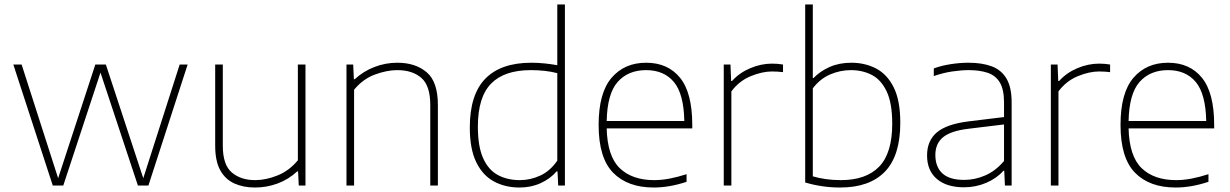

<svg xmlns="http://www.w3.org/2000/svg" viewBox="-20 -828 5488 857"><path d="M215.5 0 39.5 -540H76.5L239.5 -32.5L405.5 -540H452.5L619.5 -32.5L782 -540H817.5L642.5 0H595.5L428.5 -504L262.5 0Z M1118 9Q1066 9 1025.8 -9.2Q985.5 -27.5 963 -68.2Q940.5 -109 940.5 -177.5V-540H974.5V-177.5Q974.5 -92 1014.8 -58Q1055 -24 1119 -24Q1166.5 -24 1218.5 -44.8Q1270.5 -65.5 1309.5 -112.5V-540H1343.5V0H1313.5L1310.5 -63H1306.5Q1268 -27 1219.2 -9Q1170.5 9 1118 9Z M1526.5 0V-540H1556.5L1559.5 -474.5H1563.5Q1602 -510 1651.2 -529Q1700.5 -548 1753.5 -548Q1834.5 -548 1884.5 -505.5Q1934.5 -463 1934.5 -359.5V0H1900.5V-360Q1900.5 -445.5 1860.8 -480.2Q1821 -515 1753 -515Q1707.5 -515 1654 -495.5Q1600.5 -476 1560.5 -427.5V0Z M2299 9Q2235 9 2184.8 -18Q2134.5 -45 2105.8 -104Q2077 -163 2077 -259Q2077 -406 2146.5 -477Q2216 -548 2351.5 -548Q2382 -548 2412.2 -544.8Q2442.5 -541.5 2467.5 -537V-808H2501.5V0H2471.5L2468.5 -63H2464.5Q2436 -30 2393.2 -10.5Q2350.5 9 2299 9ZM2300.5 -24Q2347 -24 2391.2 -44.2Q2435.5 -64.5 2467.5 -111V-501.5Q2415.5 -515 2349.5 -515Q2231 -515 2172 -454.8Q2113 -394.5 2113 -263Q2113 -173.5 2136.8 -121.2Q2160.5 -69 2202.8 -46.5Q2245 -24 2300.5 -24Z M2898 9Q2781.5 9 2716.8 -57Q2652 -123 2652 -270Q2652 -413.5 2709.8 -480.8Q2767.5 -548 2864 -548Q2961 -548 3015.5 -480.8Q3070 -413.5 3070 -270V-255H2688Q2691 -130.5 2746.5 -77.2Q2802 -24 2900 -24Q2933.5 -24 2968.8 -30.8Q3004 -37.5 3044.5 -50.5V-16.5Q2968 9 2898 9ZM2864 -515Q2784 -515 2737.2 -462.5Q2690.5 -410 2688 -288H3034.5Q3032 -409.5 2987.8 -462.2Q2943.5 -515 2864 -515Z M3210.5 0V-540H3240.5L3243.5 -466.5H3247.5Q3280 -503 3328.5 -523.5Q3377 -544 3425.5 -544Q3452.5 -544 3475 -540V-506Q3463 -507.5 3451.2 -508.2Q3439.5 -509 3425.5 -509Q3382 -509 3330.5 -487.8Q3279 -466.5 3244.5 -420V0Z M3730 9Q3649.5 9 3574 -13.5V-808H3608V-479.5H3611Q3639.5 -509.5 3682.5 -528.8Q3725.5 -548 3780 -548Q3841 -548 3890.5 -522.2Q3940 -496.5 3969.2 -437.8Q3998.5 -379 3998.5 -280Q3998.5 -133 3930 -62Q3861.5 9 3730 9ZM3733 -24Q3846 -24 3904.2 -84.2Q3962.5 -144.5 3962.5 -276Q3962.5 -367 3938 -419.2Q3913.5 -471.5 3872 -493.2Q3830.5 -515 3778 -515Q3730 -515 3685 -495.5Q3640 -476 3608 -433.5V-41Q3632 -33.5 3664.2 -28.8Q3696.5 -24 3733 -24Z M4282.5 8Q4205.5 8 4161.8 -29.2Q4118 -66.5 4118 -134Q4118 -200.5 4162.2 -237.5Q4206.5 -274.5 4305.5 -286.5L4461.5 -305.5V-370.5Q4461.5 -428.5 4442.8 -459.8Q4424 -491 4388.8 -503Q4353.5 -515 4303.5 -515Q4270.5 -515 4230 -509Q4189.5 -503 4148 -488.5V-522.5Q4181 -535 4222.8 -541.5Q4264.5 -548 4303 -548Q4363.5 -548 4406.5 -532Q4449.5 -516 4472.5 -477.2Q4495.5 -438.5 4495.5 -371V0H4465.5L4462.5 -65.5H4458.5Q4429 -32 4382.2 -12Q4335.5 8 4282.5 8ZM4155 -136.5Q4155 -83 4186.5 -54Q4218 -25 4283.5 -25Q4332 -25 4378.2 -45.2Q4424.5 -65.5 4461.5 -109.5V-272.5L4304.5 -253.5Q4224 -244 4189.5 -215.5Q4155 -187 4155 -136.5Z M4670.5 0V-540H4700.5L4703.5 -466.5H4707.5Q4740 -503 4788.5 -523.5Q4837 -544 4885.5 -544Q4912.5 -544 4935 -540V-506Q4923 -507.5 4911.2 -508.2Q4899.5 -509 4885.5 -509Q4842 -509 4790.5 -487.8Q4739 -466.5 4704.5 -420V0Z M5227.5 9Q5111 9 5046.2 -57Q4981.5 -123 4981.5 -270Q4981.5 -413.5 5039.2 -480.8Q5097 -548 5193.5 -548Q5290.5 -548 5345 -480.8Q5399.5 -413.5 5399.5 -270V-255H5017.5Q5020.5 -130.5 5076 -77.2Q5131.5 -24 5229.5 -24Q5263 -24 5298.2 -30.8Q5333.5 -37.5 5374 -50.5V-16.5Q5297.5 9 5227.5 9ZM5193.5 -515Q5113.5 -515 5066.8 -462.5Q5020 -410 5017.5 -288H5364Q5361.5 -409.5 5317.2 -462.2Q5273 -515 5193.5 -515Z"/></svg>

Font: Encode Sans Semi Expanded Thin
Style: Regular
Weight: 100
Width: 6
Designer: Multiple Designers
Foundry: Impallari Type
Version: Version 3.000; ttfautohint (v1.8.3) -l 8 -r 50 -G 200 -x 14 